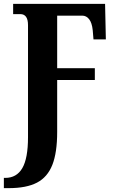

<svg xmlns="http://www.w3.org/2000/svg" viewBox="-49 -734 593 994"><path d="M-29 187H-22Q37 187 66.5 136.5Q96 86 96 -24V-604Q96 -661 56 -661H19V-714H495L499 -530H435L431 -578Q427 -616 412.5 -634.5Q398 -653 377 -653H247V-381H442V-320H247V-51Q247 56 222 119.5Q197 183 142.5 211.5Q88 240 -4 240H-29Z"/></svg>

Font: Noto Serif CondExtraBold
Style: Regular
Weight: 800
Width: 3
Designer: Monotype Design Team
Foundry: Monotype Imaging Inc.
Version: Version 1.001